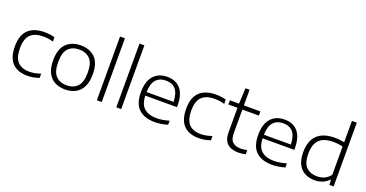

<svg xmlns="http://www.w3.org/2000/svg" viewBox="-36 -1543 4364 2288"><g transform="rotate(20 2146.0 -399.0)"><path d="M317 9.5Q194 9.5 126.8 -59Q59.5 -127.5 59.5 -270.5Q59.5 -412.5 131 -481Q202.5 -549.5 337.5 -549.5Q370.5 -549.5 404 -545.2Q437.5 -541 466 -532V-478Q435.5 -486.5 405.2 -491.2Q375 -496 340.5 -496Q232.5 -496 178.2 -443Q124 -390 124 -272Q124 -151.5 175 -97.8Q226 -44 323 -44Q354 -44 388.8 -50.2Q423.5 -56.5 466 -70.5V-17Q394.5 9.5 317 9.5Z M795.5 9.5Q720.5 9.5 664.2 -20Q608 -49.5 576.5 -111.5Q545 -173.5 545 -270.5Q545 -414 614 -481.8Q683 -549.5 795.5 -549.5Q909.5 -549.5 978 -483Q1046.5 -416.5 1046.5 -270.5Q1046.5 -175.5 1014.8 -113.2Q983 -51 926.5 -20.8Q870 9.5 795.5 9.5ZM795.5 -43.5Q881.5 -43.5 932.2 -95.5Q983 -147.5 983 -270Q983 -393.5 932.2 -445Q881.5 -496.5 795.5 -496.5Q710 -496.5 659.2 -445Q608.5 -393.5 608.5 -271.5Q608.5 -148 659.2 -95.8Q710 -43.5 795.5 -43.5Z M1197.5 0V-808H1259.5V0Z M1444 0V-808H1506V0Z M1933.5 9.5Q1801 9.5 1729.2 -58.2Q1657.5 -126 1657.5 -270.5Q1657.5 -408.5 1720.5 -479Q1783.5 -549.5 1894 -549.5Q2004 -549.5 2063.5 -478.5Q2123 -407.5 2123 -269.5V-249H1721Q1724.5 -139.5 1780.5 -90.8Q1836.5 -42 1940.5 -42Q1977 -42 2015.5 -48.8Q2054 -55.5 2095.5 -67.5V-16Q2011 9.5 1933.5 9.5ZM1893.5 -502Q1812.5 -502 1768 -452Q1723.5 -402 1721 -294.5H2063Q2060 -401.5 2017 -451.8Q1974 -502 1893.5 -502Z M2489.5 9.5Q2366.5 9.5 2299.2 -59Q2232 -127.5 2232 -270.5Q2232 -412.5 2303.5 -481Q2375 -549.5 2510 -549.5Q2543 -549.5 2576.5 -545.2Q2610 -541 2638.5 -532V-478Q2608 -486.5 2577.8 -491.2Q2547.5 -496 2513 -496Q2405 -496 2350.8 -443Q2296.5 -390 2296.5 -272Q2296.5 -151.5 2347.5 -97.8Q2398.5 -44 2495.5 -44Q2526.5 -44 2561.2 -50.2Q2596 -56.5 2638.5 -70.5V-17Q2567 9.5 2489.5 9.5Z M2993 9.5Q2903 9.5 2853 -35.8Q2803 -81 2803 -177V-488.5H2687.5V-541.5H2803L2813 -740H2865V-541.5H3074.5V-488.5H2865V-188Q2865 -110.5 2901 -77.8Q2937 -45 3004.5 -45Q3038.5 -45 3085 -55V-1.5Q3059.5 4.5 3038.2 7Q3017 9.5 2993 9.5Z M3421 9.5Q3288.5 9.5 3216.8 -58.2Q3145 -126 3145 -270.5Q3145 -408.5 3208 -479Q3271 -549.5 3381.5 -549.5Q3491.5 -549.5 3551 -478.5Q3610.5 -407.5 3610.5 -269.5V-249H3208.5Q3212 -139.5 3268 -90.8Q3324 -42 3428 -42Q3464.5 -42 3503 -48.8Q3541.5 -55.5 3583 -67.5V-16Q3498.5 9.5 3421 9.5ZM3381 -502Q3300 -502 3255.5 -452Q3211 -402 3208.5 -294.5H3550.5Q3547.5 -401.5 3504.5 -451.8Q3461.5 -502 3381 -502Z M3960 9Q3890.5 9 3836.2 -19Q3782 -47 3750.8 -106.2Q3719.5 -165.5 3719.5 -259.5Q3719.5 -404.5 3794.8 -477.2Q3870 -550 4015.5 -550Q4049 -550 4080.8 -546.5Q4112.5 -543 4138 -538V-808H4200V0H4147L4143 -64H4138Q4106.5 -30 4060.8 -10.5Q4015 9 3960 9ZM3971 -45Q4017 -45 4060.8 -63Q4104.5 -81 4138 -125V-482.5Q4084 -497.5 4016 -497.5Q3898 -497.5 3840.5 -441Q3783 -384.5 3783 -265Q3783 -145 3834.5 -95Q3886 -45 3971 -45Z"/></g></svg>

Font: Encode Sans Expanded Expanded Light
Style: Regular
Weight: 300
Width: 7
Designer: Multiple Designers
Foundry: Impallari Type
Version: Version 3.000; ttfautohint (v1.8.3) -l 8 -r 50 -G 200 -x 14 